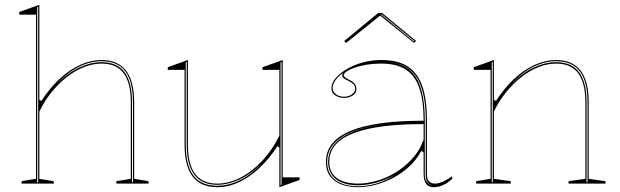

<svg xmlns="http://www.w3.org/2000/svg" viewBox="-20 -765 2583 800"><path d="M599 -10V0H465V-10L525 -20V-338Q525 -420 495 -460Q465 -500 403 -500Q367 -500 330 -485.5Q293 -471 258.5 -444Q224 -417 194.5 -380.5Q165 -344 144 -300V-20L204 -10V0H70V-10L130 -20V-704H60V-715L144 -745V-350L152 -344Q188 -399 229 -437Q270 -475 314.5 -495Q359 -515 403 -515Q437 -515 462.5 -504Q488 -493 505 -471Q522 -449 530.5 -416Q539 -383 539 -338V-20ZM135 -5H139V-737L135 -735ZM530 -5H534V-338Q534 -397 519.5 -435Q505 -473 476 -491.5Q447 -510 403 -510Q357 -510 309.5 -487Q262 -464 215 -413Q262 -461 310 -483.5Q358 -506 403 -506Q468 -506 499 -464Q530 -422 530 -338Z M885 15Q817 15 783 -29Q749 -73 749 -162V-474H679V-485L763 -515V-162Q763 -80 793.5 -40Q824 0 885 0Q934 0 983 -25.5Q1032 -51 1074 -96.5Q1116 -142 1144 -200V-474H1074V-485L1158 -515V-26H1228V-15L1144 15V-150L1136 -156Q1082 -74 1017 -29.5Q952 15 885 15ZM1153 -507 1149 -505V7L1153 5ZM758 -507 754 -505V-163Q754 -75 786.5 -33Q819 9 885 9Q931 9 978.5 -13.5Q1026 -36 1073 -87Q1026 -39 978 -17Q930 5 885 5Q821 5 789.5 -37Q758 -79 758 -163Z M1570 -515Q1621 -515 1656.5 -500Q1692 -485 1715 -454Q1738 -423 1748.5 -375Q1759 -327 1759 -262V-37Q1759 -17 1768.5 -8.5Q1778 0 1791 0Q1808 0 1827.5 -9Q1847 -18 1864 -31V-20Q1853 -9 1840 -1Q1827 7 1813.5 11Q1800 15 1787 15Q1765 15 1755 0.5Q1745 -14 1745 -43Q1745 -76 1745 -91.5Q1745 -107 1745 -114.5Q1745 -122 1745 -130L1735 -136Q1716 -100 1686 -72Q1656 -44 1619.5 -24.5Q1583 -5 1544.5 5Q1506 15 1471 15Q1435 15 1405 4.5Q1375 -6 1356.5 -29.5Q1338 -53 1338 -91Q1338 -176 1439 -219Q1540 -262 1745 -262Q1745 -344 1727.5 -396.5Q1710 -449 1671.5 -474.5Q1633 -500 1570 -500Q1524 -500 1488 -491.5Q1452 -483 1432 -472Q1412 -461 1412 -451Q1412 -447 1418 -442.5Q1424 -438 1440 -430Q1465 -417 1465 -395Q1465 -376 1449 -366.5Q1433 -357 1413 -357Q1394 -357 1377.5 -367Q1361 -377 1361 -398Q1361 -419 1378.5 -439.5Q1396 -460 1425.5 -477.5Q1455 -495 1492.5 -505Q1530 -515 1570 -515ZM1745 -248Q1614 -248 1526.5 -230.5Q1439 -213 1395.5 -178.5Q1352 -144 1352 -91Q1352 -58 1368 -38Q1384 -18 1411 -9Q1438 0 1471 0Q1508 0 1549 -11.5Q1590 -23 1628.5 -46.5Q1667 -70 1698 -104Q1729 -138 1745 -183ZM1471 11Q1512 11 1552 -1.5Q1592 -14 1626 -36Q1588 -15 1547.5 -4Q1507 7 1471 7Q1432 7 1404 -4.5Q1376 -16 1361.5 -38Q1347 -60 1347 -91Q1347 -157 1414 -198Q1481 -239 1605 -249Q1478 -239 1410.5 -198Q1343 -157 1343 -91Q1343 -58 1358 -35.5Q1373 -13 1402 -1Q1431 11 1471 11ZM1617 -504Q1643 -499 1664 -488.5Q1685 -478 1701 -459Q1726 -430 1738 -380.5Q1750 -331 1750 -262V-37Q1750 -28 1752 -20.5Q1754 -13 1758 -7.5Q1762 -2 1768 2Q1770 4 1773 5.5Q1776 7 1780 8Q1765 1 1759.5 -9Q1754 -19 1754 -37V-262Q1754 -332 1741.5 -381Q1729 -430 1703 -460Q1692 -472 1679 -481Q1666 -490 1650.5 -495.5Q1635 -501 1617 -504ZM1413 -362Q1433 -362 1446.5 -372Q1460 -382 1460 -395Q1460 -409 1450 -416.5Q1440 -424 1428 -430Q1421 -433 1413.5 -438Q1406 -443 1406 -451Q1406 -457 1411 -462Q1397 -453 1387 -442Q1377 -431 1371.5 -420Q1366 -409 1366 -398Q1366 -383 1379.5 -372.5Q1393 -362 1413 -362ZM1422 -586 1414 -594 1556 -711H1572L1714 -594L1705 -586L1564 -700ZM1706 -594 1571 -705H1567L1568 -704L1704 -592Z M2503 -10V0H2349V-10L2419 -20V-338Q2419 -420 2389 -460Q2359 -500 2297 -500Q2261 -500 2224 -485.5Q2187 -471 2152.5 -444Q2118 -417 2088.5 -380.5Q2059 -344 2038 -300V-20L2108 -10V0H1964V-10L2024 -20V-474H1954V-485L2038 -515V-350L2046 -344Q2082 -399 2123 -437Q2164 -475 2208.5 -495Q2253 -515 2297 -515Q2331 -515 2356.5 -504Q2382 -493 2399 -471Q2416 -449 2424.5 -416Q2433 -383 2433 -338V-20ZM2029 -5H2033V-507L2029 -505ZM2424 -5H2428V-338Q2428 -397 2413.5 -435Q2399 -473 2370 -491.5Q2341 -510 2297 -510Q2251 -510 2203.5 -487Q2156 -464 2109 -413Q2156 -461 2204 -483.5Q2252 -506 2297 -506Q2362 -506 2393 -464Q2424 -422 2424 -338Z"/></svg>

Font: Kalnia Glaze Thin Thin
Style: Regular
Weight: 250
Version: Version 1.110